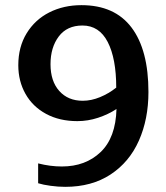

<svg xmlns="http://www.w3.org/2000/svg" viewBox="-20 -715 646 745"><path d="M128 -4V-81Q175 -69 220 -69Q312 -69 370.5 -125Q429 -181 432 -292Q400 -271 360.5 -258Q321 -245 280 -245Q211 -245 159 -273Q107 -301 79 -350.5Q51 -400 51 -462Q51 -533 83.5 -586Q116 -639 171.5 -667Q227 -695 296 -695Q425 -695 490.5 -608Q556 -521 556 -358Q556 -253 519 -169.5Q482 -86 409 -38Q336 10 233 10Q206 10 176.5 6Q147 2 128 -4ZM431 -375Q431 -488 398 -552Q365 -616 300 -616Q240 -616 208 -573.5Q176 -531 176 -466Q176 -400 210 -362Q244 -324 301 -324Q334 -324 368 -338Q402 -352 431 -375Z"/></svg>

Font: MaitreeSemiBold
Style: Regular
Weight: 600
Designer: CadsonDemak Team
Foundry: CadsonDemak
Version: Version 1.000